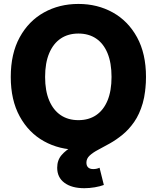

<svg xmlns="http://www.w3.org/2000/svg" viewBox="-20 -758 804 985"><path d="M382.3 10.3Q284.2 10.3 205.6 -33.4Q127 -77.1 81.1 -160.9Q35.2 -244.6 35.2 -363.3Q35.2 -482.9 81.1 -566.7Q127 -650.4 205.6 -694.1Q284.2 -737.8 382.3 -737.8Q480 -737.8 558.6 -694.1Q637.2 -650.4 683.1 -566.7Q729 -482.9 729 -363.3Q729 -244.1 683.1 -160.6Q637.2 -77.1 558.6 -33.4Q480 10.3 382.3 10.3ZM382.3 -141.6Q435.1 -141.6 473.1 -167.2Q511.2 -192.9 531.7 -242.4Q552.2 -292 552.2 -363.3Q552.2 -435.1 531.7 -484.9Q511.2 -534.7 473.1 -560.3Q435.1 -585.9 382.3 -585.9Q329.6 -585.9 291.5 -560.3Q253.4 -534.7 232.4 -484.9Q211.4 -435.1 211.4 -363.3Q211.4 -292 232.4 -242.4Q253.4 -192.9 291.5 -167.2Q329.6 -141.6 382.3 -141.6ZM412.6 207.5Q348.1 207.5 310.8 179.9Q273.4 152.3 273.4 102.5Q273.4 64 295.7 37.8Q317.9 11.7 354.5 -8.1Q391.1 -27.8 435.1 -47.1Q479 -66.4 522.7 -90.6Q566.4 -114.7 603.3 -150.1Q640.1 -185.5 662.4 -237.1Q684.6 -288.6 684.6 -363.3H728.5Q728.5 -284.7 712.2 -228.3Q695.8 -171.9 668.5 -132.6Q641.1 -93.3 608.6 -66.9Q576.2 -40.5 543.5 -22.2Q510.7 -3.9 483.4 10.5Q456.1 24.9 439.7 40.3Q423.3 55.7 423.3 76.2Q423.3 92.3 432.1 100.8Q440.9 109.4 458.5 109.4Q467.3 109.4 475.3 107.7Q483.4 106 490.7 102.5L512.7 190.9Q493.7 198.2 466.1 202.9Q438.5 207.5 412.6 207.5Z"/></svg>

Font: Inter 20pt ExtraBold
Style: Regular
Weight: 800
Version: Version 4.001;git-66647c0bb